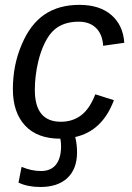

<svg xmlns="http://www.w3.org/2000/svg" viewBox="-20 -558 540 786"><path d="M229 -59.6Q277.8 -59.6 312.7 -86.4Q347.7 -113.3 370.1 -171.9L446.3 -147.9Q399.4 -22 288.1 2.9Q292 19.5 293.7 35.4Q295.4 51.3 295.4 65.9Q295.4 133.3 256.1 170.4Q216.8 207.5 145.5 207.5Q119.6 207.5 97.2 203.1Q74.7 198.7 55.7 189.5L68.4 125Q87.9 133.3 107.7 137.7Q127.4 142.1 147.9 142.1Q188.5 142.1 209.2 115.7Q230 89.4 230 40.5Q230 32.2 229.2 24.4Q228.5 16.6 227.1 9.8Q132.8 9.8 82.8 -43.9Q32.7 -97.7 32.7 -192.9Q32.7 -291 68.4 -374.5Q103.5 -458.5 161.9 -498.3Q220.2 -538.1 305.2 -538.1Q387.7 -538.1 435.8 -496.6Q483.9 -455.1 488.8 -382.8L402.3 -370.6Q399.4 -418 373 -443.6Q346.7 -469.2 302.2 -469.2Q240.2 -469.2 202.6 -436.5Q180.2 -417 163.1 -381.8Q146 -346.7 136.2 -304.7Q122.6 -246.1 122.6 -189.9Q122.6 -59.6 229 -59.6Z"/></svg>

Font: Arimo
Style: Italic
Weight: 400
Italic angle: -12°
Designer: Steve Matteson
Foundry: Monotype Imaging Inc.
Version: Version 1.33